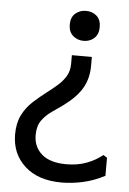

<svg xmlns="http://www.w3.org/2000/svg" viewBox="-52 -628 541 804"><g transform="rotate(5 218.0 -226.5)"><path d="M318 -399V-362Q318 -308 294 -267Q270 -226 215 -186Q194 -171 170 -154.5Q146 -138 129 -114.5Q112 -91 112 -53Q112 -3 147 27.5Q182 58 251 58Q298 58 336 43.5Q374 29 402 6L418 16V92Q372 116 326 126Q280 136 238 136Q138 136 82 84.5Q26 33 26 -48Q26 -95 42.5 -128.5Q59 -162 86 -187Q113 -212 142 -234Q166 -252 187 -270.5Q208 -289 221 -311Q234 -333 234 -363V-399ZM277 -589Q304 -589 322 -573Q340 -557 340 -526Q340 -496 322 -479.5Q304 -463 277 -463Q251 -463 232.5 -479.5Q214 -496 214 -526Q214 -557 232.5 -573Q251 -589 277 -589Z"/></g></svg>

Font: AR One Sans
Style: Regular
Weight: 400
Designer: Niteesh Yadav
Foundry: Niteesh Yadav
Version: Version 1.001;gftools[0.9.33]